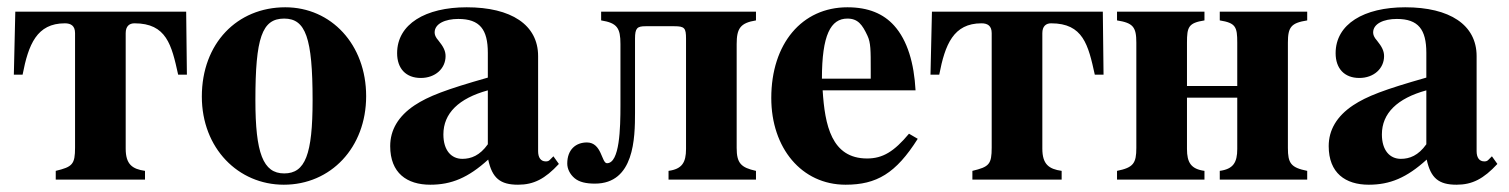

<svg xmlns="http://www.w3.org/2000/svg" viewBox="-20 -493 4142 527"><path d="M325 -402C325 -421 335 -429 349 -429C437 -429 451 -370 469 -288H493L491 -461H22L18 -288H42C58 -371 81 -429 158 -429C175 -429 186 -422 186 -402V-88C186 -42 179 -35 133 -24V0H378V-24C343 -29 325 -42 325 -85Z M760 -442C819 -442 838 -389 838 -218C838 -69 818 -17 760 -17C702 -17 681 -73 681 -218C681 -389 699 -442 760 -442ZM763 -473C631 -473 534 -374 534 -228C534 -86 634 14 759 14C888 14 985 -88 985 -229C985 -371 889 -473 763 -473Z M1319 -97C1297 -66 1273 -57 1249 -57C1219 -57 1197 -80 1197 -124C1197 -182 1239 -223 1319 -245ZM1499 -64 1489 -54C1486 -51 1483 -50 1478 -50C1464 -50 1457 -61 1457 -78V-339C1457 -425 1383 -473 1261 -473C1148 -473 1070 -427 1070 -347C1070 -305 1094 -279 1135 -279C1175 -279 1203 -305 1203 -339C1203 -353 1197 -365 1184 -381C1175 -391 1173 -398 1173 -404C1173 -428 1202 -441 1238 -441C1297 -441 1319 -412 1319 -348V-280C1203 -247 1156 -229 1118 -204C1073 -174 1051 -136 1051 -92C1051 -18 1097 14 1161 14C1219 14 1265 -5 1320 -55C1331 -4 1353 14 1402 14C1445 14 1476 -2 1514 -43Z M1630 -461V-437C1674 -430 1683 -416 1683 -372V-204C1683 -141 1681 -45 1646 -45C1631 -45 1632 -102 1591 -102C1561 -102 1537 -83 1537 -44C1537 -30 1544 -15 1557 -4C1570 7 1589 11 1613 11C1721 11 1723 -114 1723 -184V-387C1723 -416 1729 -421 1752 -421H1831C1859 -421 1863 -416 1863 -387V-84C1863 -47 1852 -29 1815 -24V0H2055V-24C2014 -33 2002 -45 2002 -87V-372C2002 -415 2012 -430 2055 -437V-461Z M2236 -277C2236 -397 2260 -442 2306 -442C2335 -442 2347 -425 2361 -395C2370 -376 2370 -355 2370 -303V-277ZM2475 -126C2434 -77 2403 -58 2360 -58C2262 -58 2244 -150 2238 -245H2493C2489 -319 2471 -382 2434 -423C2405 -455 2364 -473 2306 -473C2181 -473 2097 -373 2097 -224C2097 -87 2180 14 2301 14C2386 14 2439 -17 2499 -112Z M2841 -402C2841 -421 2851 -429 2865 -429C2953 -429 2967 -370 2985 -288H3009L3007 -461H2538L2534 -288H2558C2574 -371 2597 -429 2674 -429C2691 -429 2702 -422 2702 -402V-88C2702 -42 2695 -35 2649 -24V0H2894V-24C2859 -29 2841 -42 2841 -85Z M3376 -84C3376 -47 3365 -29 3328 -24V0H3568V-24C3523 -33 3515 -45 3515 -87V-376C3515 -419 3524 -430 3568 -437V-461H3328V-437C3372 -430 3376 -419 3376 -376V-257H3238V-376C3238 -419 3242 -430 3286 -437V-461H3046V-437C3090 -430 3099 -419 3099 -376V-87C3099 -45 3091 -33 3046 -24V0H3286V-24C3249 -29 3238 -47 3238 -84V-225H3376Z M3895 -97C3873 -66 3849 -57 3825 -57C3795 -57 3773 -80 3773 -124C3773 -182 3815 -223 3895 -245ZM4075 -64 4065 -54C4062 -51 4059 -50 4054 -50C4040 -50 4033 -61 4033 -78V-339C4033 -425 3959 -473 3837 -473C3724 -473 3646 -427 3646 -347C3646 -305 3670 -279 3711 -279C3751 -279 3779 -305 3779 -339C3779 -353 3773 -365 3760 -381C3751 -391 3749 -398 3749 -404C3749 -428 3778 -441 3814 -441C3873 -441 3895 -412 3895 -348V-280C3779 -247 3732 -229 3694 -204C3649 -174 3627 -136 3627 -92C3627 -18 3673 14 3737 14C3795 14 3841 -5 3896 -55C3907 -4 3929 14 3978 14C4021 14 4052 -2 4090 -43Z"/></svg>

Font: XITS Math
Style: Bold
Weight: 700
Designer: MicroPress Inc., with final additions and corrections provided by Coen Hoffman, Elsevier (retired)
Version: Version 1.302